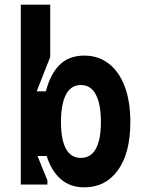

<svg xmlns="http://www.w3.org/2000/svg" viewBox="-20 -790 640 822"><path d="M195 -770V-546L137 -399H176.4Q195.6 -473.2 235.5 -512.6Q275.4 -552 341 -552Q400.4 -552 445.1 -518Q489.8 -484 513.9 -420Q538 -356 538 -268Q538 -135 485 -61.5Q432 12 341 12Q279 12 238.9 -24.2Q198.8 -60.4 180 -122H140.6L183 -17.8V0H69V-770ZM412 -268Q412 -343.6 390.5 -384.8Q369 -426 326.2 -426Q283.4 -426 262.2 -384.5Q241 -343 241 -268Q241 -192.6 262.2 -153.3Q283.4 -114 326.2 -114Q369 -114 390.5 -153.2Q412 -192.4 412 -268Z"/></svg>

Font: Fliege Mono Thin
Style: Regular
Weight: 100
Version: Version 0.020;Glyphs 3.3 (3306)